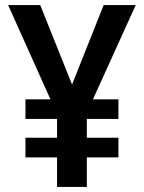

<svg xmlns="http://www.w3.org/2000/svg" viewBox="-20 -734 567 754"><path d="M263 -402 387 -714H513L345 -344H445V-267H321V-193H445V-116H321V0H204V-116H80V-193H204V-267H80V-344H178L12 -714H138Z"/></svg>

Font: Noto Sans Sinhala SemiCondensed SemiBold
Style: Regular
Weight: 600
Width: 4
Designer: Jelle Bosma - Monotype Design Team
Foundry: Monotype Imaging Inc.
Version: Version 2.006; ttfautohint (v1.8.4.7-5d5b)